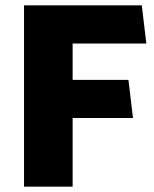

<svg xmlns="http://www.w3.org/2000/svg" viewBox="-20 -699 578 719"><path d="M478 -257H252V0H70V-679H511L528 -536H252V-400H461Z"/></svg>

Font: Palanquin Dark
Style: Bold
Weight: 700
Designer: Pria Ravichandran
Version: Version 1.000